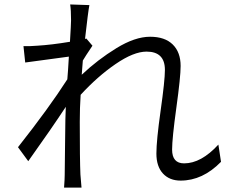

<svg xmlns="http://www.w3.org/2000/svg" viewBox="-20 -808 1040 859"><path d="M957 -161.1 968.8 -84Q886.7 0 788.1 0Q738.3 0 709 -31.7Q679.7 -63.5 679.7 -121.1Q679.7 -178.7 698.7 -313.5Q717.8 -448.2 717.8 -495.1Q717.8 -577.1 635.7 -577.1Q578.1 -577.1 497.1 -521.5Q416 -465.8 340.8 -383.8Q336.9 -326.2 336.9 -262.7Q336.9 -92.8 339.8 -27.3Q341.8 3.9 344.7 31.2H266.6Q269.5 -6.8 269.5 -25.4Q269.5 -79.1 271 -156.2Q272.5 -233.4 272.5 -273.4Q272.5 -283.2 274.4 -330.1Q210.9 -233.4 106.4 -86.9L60.5 -149.4Q199.2 -325.2 281.2 -453.1Q284.2 -485.4 288.1 -554.7Q200.2 -543 92.8 -528.3L85 -601.6Q111.3 -600.6 146.5 -603.5Q210.9 -607.4 293 -621.1Q297.9 -701.2 297.9 -716.8Q297.9 -763.7 293.9 -788.1L379.9 -785.2Q374 -754.9 360.4 -633.8L366.2 -635.7L393.6 -603.5Q359.4 -552.7 350.6 -537.1Q349.6 -526.4 348.1 -505.4Q346.7 -484.4 345.7 -473.6Q417 -541 500.5 -592.3Q584 -643.6 651.4 -643.6Q717.8 -643.6 752.9 -608.9Q788.1 -574.2 788.1 -512.7Q788.1 -463.9 769 -326.2Q750 -188.5 750 -138.7Q750 -77.1 803.7 -77.1Q879.9 -77.1 957 -161.1Z"/></svg>

Font: Gen Shin Gothic Monospace Normal
Style: Regular
Weight: 350
Designer: [Source Han Sans]
Ryoko NISHIZUKA  (kana & ideographs); Paul D. Hunt (Latin, Greek & Cyrillic); Wenlong ZHANG  (bopomofo
Version: Version 1.002.20150607